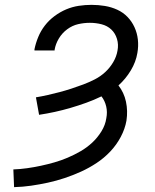

<svg xmlns="http://www.w3.org/2000/svg" viewBox="-20 -763 640 791"><path d="M38 8 35 -65Q63 -66 91.5 -70Q120 -74 148 -80Q176 -86 204 -94Q232 -102 259 -113.5Q286 -125 312 -140Q338 -155 360 -175.5Q382 -196 398 -222Q414 -248 418 -276Q423 -301 417.5 -324.5Q412 -348 398 -366Q367 -351 335 -339.5Q303 -328 270.5 -318.5Q238 -309 206 -302Q174 -295 141 -290L128 -362Q152 -366 176.5 -371.5Q201 -377 225.5 -383.5Q250 -390 274.5 -398Q299 -406 323 -415Q347 -424 370.5 -436Q394 -448 413.5 -466Q433 -484 446.5 -507Q460 -530 464 -554Q469 -579 462 -602.5Q455 -626 438.5 -641.5Q422 -657 398.5 -663Q375 -669 350 -669Q326 -669 302 -663.5Q278 -658 257 -642.5Q236 -627 222.5 -604.5Q209 -582 205 -558V-555H122V-560Q127 -585 137.5 -610.5Q148 -636 165 -658Q182 -680 205 -697Q228 -714 253 -724.5Q278 -735 304.5 -739Q331 -743 357 -743Q385 -743 412 -738.5Q439 -734 463 -723Q487 -712 505 -693.5Q523 -675 534 -651Q545 -627 548 -600Q551 -573 546 -545Q540 -508 519 -473Q498 -438 468 -411Q479 -397 487 -380Q495 -363 499 -344Q503 -325 503.5 -305.5Q504 -286 501 -266Q495 -232 477.5 -199Q460 -166 434.5 -139Q409 -112 378 -91.5Q347 -71 314 -56Q281 -41 246.5 -29.5Q212 -18 177.5 -10.5Q143 -3 108.5 2Q74 7 38 8Z"/></svg>

Font: Iosevka Extended
Style: Italic
Weight: 400
Width: 7
Italic angle: -9°
Monospace: yes
Designer: Belleve Invis
Foundry: Belleve Invis
Version: Version 32.5.0; ttfautohint (v1.8.4)